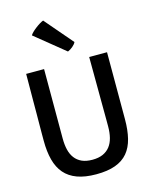

<svg xmlns="http://www.w3.org/2000/svg" viewBox="-137 -1025 880 1122"><g transform="rotate(-15 303.0 -464.0)"><path d="M57.1 -258.8Q57.1 -273.9 57.1 -299.6Q57.1 -325.2 57.4 -356.4Q57.6 -387.7 57.9 -422.6Q58.1 -457.5 58.1 -491.7Q58.6 -571.8 59.1 -663.1H167.5V-242.7Q167.5 -205.1 174.8 -174.8Q182.1 -144.5 198.5 -123Q214.8 -101.6 240.7 -89.8Q266.6 -78.1 304.2 -78.1Q341.3 -78.1 367.7 -89.8Q394 -101.6 410.6 -123Q427.2 -144.5 434.8 -174.8Q442.4 -205.1 442.4 -242.7Q442.4 -253.4 442.4 -277.3Q442.4 -301.3 442.1 -332.8Q441.9 -364.3 441.7 -401.1Q441.4 -438 441.4 -474.6Q440.9 -560.5 440.4 -663.1H548.3V-258.8Q548.3 -192.4 535.9 -142.1Q523.4 -91.8 495.1 -58.1Q466.8 -24.4 419.9 -7.3Q373 9.8 304.2 9.8Q236.3 9.8 189.2 -7.6Q142.1 -24.9 112.8 -58.8Q83.5 -92.8 70.3 -143.1Q57.1 -193.4 57.1 -258.8ZM149.9 -871.6Q153.3 -878.9 163.8 -889.2Q174.3 -899.4 187.3 -909.4Q200.2 -919.4 213.4 -927.5Q226.6 -935.5 235.4 -938.5L379.9 -770Q377.4 -764.2 372.1 -757.6Q366.7 -751 359.6 -745.1Q352.5 -739.3 344.5 -734.1Q336.4 -729 329.1 -726.1Z"/></g></svg>

Font: Basic
Style: Regular
Weight: 400
Designer: Magnus Gaarde
Foundry: Magnus Gaarde
Version: Version 1.003; ttfautohint (v1.1) -l 6 -r 16 -G 0 -x 16 -D l